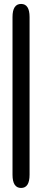

<svg xmlns="http://www.w3.org/2000/svg" viewBox="-20 -782 213 974"><path d="M43.5 -695.5Q43.5 -762 87 -762Q130 -762 130 -695.5V104.5Q130 171.5 87 171.5Q43.5 171.5 43.5 104.5Z"/></svg>

Font: Sono Medium
Style: Regular
Weight: 500
Designer: Tyler Finck
Foundry: Tyler Finck
Version: Version 2.112